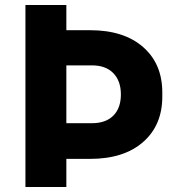

<svg xmlns="http://www.w3.org/2000/svg" viewBox="-20 -750 692 770"><path d="M246.1 0H82V-730H246.1V-628.9H340.8Q476.6 -628.9 553.7 -561.5Q630.9 -494.1 630.9 -378.9V-362.8Q630.9 -247.6 553.7 -180.2Q476.6 -112.8 340.8 -112.8H246.1ZM349.1 -487.8H246.1V-255.9H349.1Q404.3 -255.9 434.6 -286.4Q464.8 -316.9 464.8 -371.1Q464.8 -425.3 434.6 -456.5Q404.3 -487.8 349.1 -487.8Z"/></svg>

Font: Sora
Style: Bold
Weight: 700
Designer: Jonathan Barnbrook, Julián Moncada
Foundry: Barnbrook Fonts
Version: Version 2.000